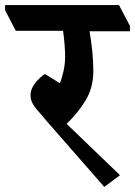

<svg xmlns="http://www.w3.org/2000/svg" viewBox="-64 -683 531 755"><path d="M447 -560H288Q295 -523 299 -480Q303 -437 303 -404Q303 -339 273 -289Q243 -239 198 -196L408 6L346 52L116 -211Q103 -227 102 -228Q77 -255 66.5 -272Q56 -289 56 -309Q56 -333 74.5 -356.5Q93 -380 113 -392L171 -356Q178 -370 185 -400Q192 -430 192 -459Q192 -504 184 -562H-2L-44 -643V-663H404L447 -581Z"/></svg>

Font: Martel ExtraBold
Style: Regular
Weight: 800
Designer: Dan Reynolds
Foundry: Dan Reynolds
Version: Version 1.001; ttfautohint (v1.1) -l 5 -r 5 -G 72 -x 0 -D la